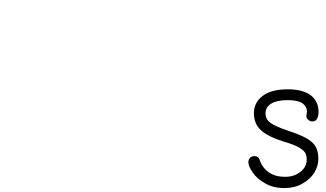

<svg xmlns="http://www.w3.org/2000/svg" viewBox="-1117 -946 1656 974"><path d="M326 8C360.7 8 390.7 0.7 416 -14C442 -28 462.3 -46.3 477 -69C491 -92.3 498 -116 498 -140C498 -164.7 493.3 -185.7 484 -203C474 -219 458.3 -233 437 -245C413.7 -257.7 382.7 -270.3 344 -283C302.7 -297 273.3 -310 256 -322C238.7 -334 230 -350.3 230 -371C230 -392.3 240 -409 260 -421C279.3 -432.3 307 -438 343 -438C375.7 -438 400 -433 416 -423C432 -411.7 440 -397.3 440 -380C440 -375.3 439.7 -371.7 439 -369C437.7 -363.7 437 -360 437 -358C437 -350 440 -343.7 446 -339C452 -333 459.3 -330 468 -330C478.7 -330 486.3 -334.3 491 -343C496.3 -351.7 499 -363.7 499 -379C499 -414.3 485.7 -442.3 459 -463C431.7 -483 393 -493 343 -493C287.7 -493 245.3 -482 216 -460C186 -437.3 171 -408 171 -372C171 -336 183 -307 207 -285C230.3 -263.7 269.3 -244.3 324 -227C354.7 -218.3 378.7 -209.3 396 -200C411.3 -191.3 422.7 -182.3 430 -173C436 -163 439 -151 439 -137C439 -112.3 428.7 -91.7 408 -75C386.7 -57.7 360.3 -49 329 -49C296.3 -49 269.3 -56.3 248 -71C225.3 -86.3 209.7 -107 201 -133C197 -147 187.7 -154 173 -154C164.3 -154 157.3 -151.3 152 -146C146 -140 143 -132.7 143 -124C143 -109.3 150.3 -91.7 165 -71C179.7 -49 200.7 -30.7 228 -16C254.7 0 287.3 8 326 8ZM-1097 -926Z"/></svg>

Font: naYanakamik
Style: Regular
Weight: 500
Designer: Nagarjuna G.,Vikas B.,Ruchir J.,Tushar G.,Vinay J.
Foundry: gnowledge lab
Version: 1.1